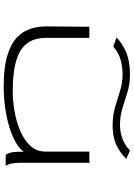

<svg xmlns="http://www.w3.org/2000/svg" viewBox="138 -851 724 1040"><g transform="rotate(90 500.0 -331.0)"><path d="M449 11Q344 11 279.5 -9Q215 -29 181 -62.5Q147 -96 135 -137Q123 -178 123 -219L125 -453H185V-219Q185 -183 196 -150.5Q207 -118 237 -92.5Q267 -67 324.5 -52.5Q382 -38 476 -38Q527 -38 584 -48Q641 -58 690 -79Q739 -100 770 -133.5Q801 -167 801 -214V-453H862V-76Q862 -53 865 -35Q868 -17 878 0H818Q808 -17 804.5 -37Q801 -57 802 -98Q779 -65 724.5 -40.5Q670 -16 598 -2.5Q526 11 449 11ZM795 -673 841 -653Q799 -612 757 -595.5Q715 -579 659 -579Q606 -579 560 -592.5Q514 -606 471.5 -619.5Q429 -633 384 -633Q340 -633 301.5 -621.5Q263 -610 233 -583L183 -600Q216 -633 264.5 -653Q313 -673 383 -673Q435 -673 479 -659.5Q523 -646 565.5 -632.5Q608 -619 656 -619Q695 -619 730.5 -632Q766 -645 795 -673Z"/></g></svg>

Font: Inconsolata UltraExpanded Light
Style: Regular
Weight: 300
Width: 9
Monospace: yes
Designer: Raph Levien, Cyreal, Brenton Simpson
Foundry: Raph Levien, Cyreal, Google
Version: Version 3.001; ttfautohint (v1.8.2.53-6de2)